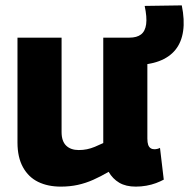

<svg xmlns="http://www.w3.org/2000/svg" viewBox="-20 -684 703 714"><path d="M206 10Q158 10 122 -7.5Q86 -25 65.5 -62Q45 -99 45 -154V-544H209V-193Q209 -159 226 -142.5Q243 -126 273 -126Q289 -126 303.5 -129Q318 -132 332.5 -138Q347 -144 364 -152V-544H528V-169Q528 -154 531 -145.5Q534 -137 540 -133Q546 -129 554 -129Q565 -129 575 -134L589 -16Q576 -9 560 -3Q544 3 524.5 6.5Q505 10 485 10Q448 10 423.5 -4.5Q399 -19 384 -45Q355 -28 327 -15.5Q299 -3 269.5 3.5Q240 10 206 10ZM452 -442V-544H461Q489 -544 504.5 -556Q520 -568 523.5 -594Q527 -620 518 -662L656 -664Q667 -610 661 -568.5Q655 -527 632.5 -499Q610 -471 571 -456.5Q532 -442 476 -442Z"/></svg>

Font: Georama ExtraCondensed Thin
Style: Bold
Weight: 700
Version: Version 1.001